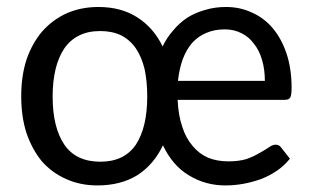

<svg xmlns="http://www.w3.org/2000/svg" viewBox="-20 -535 913 561"><path d="M753.9 -298.8Q753.9 -331.1 746.1 -358.4Q738.3 -386.7 722.7 -406.2Q708 -426.8 686.5 -437.5Q664.1 -449.2 636.7 -449.2Q606.4 -449.2 582 -438.5Q558.6 -428.7 541 -409.2Q524.4 -389.6 513.7 -361.3Q503.9 -334 500 -298.8Q585 -298.8 753.9 -298.8ZM273.4 -62.5Q342.8 -62.5 377 -112.3Q410.2 -163.1 410.2 -252.9Q410.2 -297.9 402.3 -334Q393.6 -369.1 377 -393.6Q359.4 -418.9 334 -431.6Q307.6 -444.3 273.4 -444.3Q237.3 -444.3 211.9 -431.6Q185.5 -418.9 168 -393.6Q151.4 -369.1 142.6 -334Q133.8 -297.9 133.8 -252.9Q133.8 -163.1 168 -112.3Q202.1 -62.5 273.4 -62.5ZM499 -243.2Q501 -198.2 512.7 -164.1Q523.4 -130.9 543 -108.4Q561.5 -85.9 587.9 -74.2Q614.3 -63.5 647.5 -63.5Q677.7 -63.5 700.2 -70.3Q721.7 -78.1 738.3 -87.9Q753.9 -96.7 765.6 -104.5Q776.4 -112.3 785.2 -112.3Q795.9 -112.3 801.8 -103.5Q810.5 -92.8 827.1 -71.3Q810.5 -50.8 789.1 -36.1Q767.6 -21.5 742.2 -11.7Q717.8 -2.9 691.4 2Q665 6.8 638.7 6.8Q580.1 6.8 532.2 -22.5Q484.4 -50.8 456.1 -110.4Q429.7 -54.7 381.8 -23.4Q333 6.8 264.6 6.8Q214.8 6.8 173.8 -11.7Q132.8 -29.3 102.5 -63.5Q74.2 -97.7 57.6 -145.5Q42 -193.4 42 -253.9Q42 -313.5 57.6 -361.3Q74.2 -409.2 103.5 -443.4Q133.8 -477.5 174.8 -496.1Q216.8 -514.6 267.6 -514.6Q334 -514.6 380.9 -484.4Q428.7 -454.1 455.1 -399.4Q467.8 -425.8 486.3 -446.3Q503.9 -467.8 527.3 -483.4Q550.8 -498 579.1 -505.9Q607.4 -514.6 640.6 -514.6Q681.6 -514.6 716.8 -498Q752 -482.4 777.3 -452.1Q802.7 -421.9 817.4 -377.9Q832 -334 832 -278.3Q832 -257.8 828.1 -250Q824.2 -243.2 811.5 -243.2Q708 -243.2 499 -243.2Z"/></svg>

Font: Lato
Style: Regular
Weight: 400
Designer: Lukasz Dziedzic with Adam Twardoch and Botio Nikoltchev
Version: Version 2.015; 2015-08-06; http://www.latofonts.com/